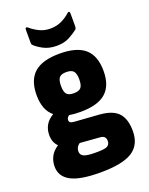

<svg xmlns="http://www.w3.org/2000/svg" viewBox="-165 -794 834 1075"><g transform="rotate(-20 251.5 -257.0)"><path d="M254 -161Q217 -161 187 -166Q172 -156 172 -141Q172 -132 179 -127Q186 -122 204 -121L347 -111Q426 -105 459 -68.5Q492 -32 492 39Q492 121 433.5 158.5Q375 196 243 196Q121 196 66.5 166Q12 136 12 77Q12 46 25.5 19Q39 -8 71 -29Q44 -54 44 -99Q44 -130 58 -156Q72 -182 105 -202Q54 -243 54 -333Q54 -422 102.5 -465Q151 -508 254 -508Q357 -508 405 -465Q453 -422 453 -333Q453 -245 404.5 -203Q356 -161 254 -161ZM254 -272Q285 -272 297 -286Q309 -300 309 -335Q309 -369 297 -383.5Q285 -398 254 -398Q223 -398 211.5 -383.5Q200 -369 200 -335Q200 -301 211.5 -286.5Q223 -272 254 -272ZM251 82Q307 83 324 74Q341 65 341 43Q341 11 305 10L189 1Q166 17 166 43Q166 64 185 73Q204 82 251 82ZM256 -554Q210 -554 176.5 -572Q143 -590 127 -607Q123 -610 123 -621V-698Q123 -707 127.5 -709Q132 -711 138 -706Q158 -688 188 -672.5Q218 -657 256 -657Q293 -657 323.5 -672Q354 -687 374 -706Q380 -712 384.5 -709.5Q389 -707 389 -698V-621Q389 -610 383 -604Q365 -589 333 -571.5Q301 -554 256 -554Z"/></g></svg>

Font: Sofia Sans Semi Condensed Black
Style: Regular
Weight: 900
Designer: Botio Nikoltchev, Ani Petrova
Foundry: lettersoup
Version: Version 4.100; ttfautohint (v1.8.4.7-5d5b)